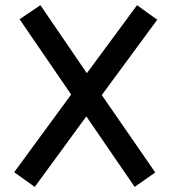

<svg xmlns="http://www.w3.org/2000/svg" viewBox="-20 -714 712 747"><path d="M584 -43 376 -344.2 591.8 -637.2 513.2 -693.8 317.9 -429.2 137.2 -693.8 56.2 -639.2 256.8 -346.2 35.2 -43.9 115.2 13.2 315.9 -261.2 503.9 13.2Z"/></svg>

Font: Comic Neue Angular
Style: Bold
Weight: 700
Designer: Craig Rozynski
Foundry: Craig Rozynski
Version: Version 2.003